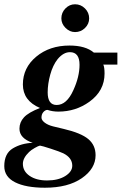

<svg xmlns="http://www.w3.org/2000/svg" viewBox="-72 -675 592 898"><path d="M477 -429V-373H411Q417 -361 417 -331Q417 -250 346 -199Q282 -153 201 -153Q174 -153 150 -161Q140 -161 131 -151Q122 -141 122 -125Q122 -113 137 -101.5Q152 -90 176 -84L226 -72Q307 -53 341 -24.5Q375 4 375 51Q375 114 310.5 158.5Q246 203 138 203Q49 203 -1.5 177.5Q-52 152 -52 102Q-52 43 -12 19Q28 -5 81 -7Q19 -28 19 -73Q19 -103 40 -126Q61 -149 115 -170Q35 -204 35 -280Q35 -358 97.5 -410Q160 -462 253 -462Q328 -462 367 -429ZM115 6Q108 7 90.5 17Q73 27 64 36Q35 64 35 91Q35 126 66.5 147.5Q98 169 148 169Q200 169 233 148.5Q266 128 266 100Q266 63 224 42Q207 34 165.5 20.5Q124 7 115 6ZM255 -431Q225 -431 198 -399Q175 -370 163 -326Q151 -282 151 -243Q151 -184 193 -184Q240 -184 271 -253Q300 -316 300 -372Q300 -431 255 -431ZM279 -655Q306 -655 325.5 -635.5Q345 -616 345 -589Q345 -563 325.5 -544Q306 -525 279 -525Q254 -525 234.5 -544.5Q215 -564 215 -589Q215 -616 234 -635.5Q253 -655 279 -655Z"/></svg>

Font: STIX
Style: Bold Italic
Weight: 700
Italic angle: -16.33°
Designer: MicroPress Inc., with final additions and corrections provided by Coen Hoffman, Elsevier (retired)
Version: Version 1.1.1